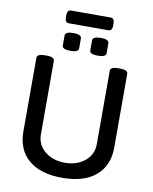

<svg xmlns="http://www.w3.org/2000/svg" viewBox="-105 -1072 922 1157"><g transform="rotate(10 356.0 -494.0)"><path d="M234 -917Q211 -917 211 -950V-962Q211 -995 234 -995H477Q500 -995 500 -962V-950Q500 -917 477 -917ZM440 -755Q390 -755 390 -779V-839Q390 -864 440 -864Q490 -864 490 -839V-779Q490 -755 440 -755ZM272 -755Q222 -755 222 -779V-839Q222 -864 272 -864Q322 -864 322 -839V-779Q322 -755 272 -755ZM356 7Q222 7 150 -55Q78 -117 78 -227V-677Q78 -702 124 -702H139Q185 -702 185 -677V-228Q185 -186 207 -154Q229 -122 268 -103.5Q307 -85 356 -85Q406 -85 444.5 -103.5Q483 -122 505 -154Q527 -186 527 -228V-677Q527 -702 573 -702H588Q634 -702 634 -677V-227Q634 -117 562 -55Q490 7 356 7Z"/></g></svg>

Font: Asap Medium
Style: Regular
Weight: 500
Designer: Pablo Cosgaya
Foundry: Omnibus-Type
Version: Version 3.001; ttfautohint (v1.8.3)